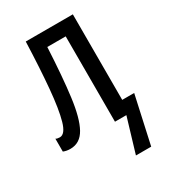

<svg xmlns="http://www.w3.org/2000/svg" viewBox="-179 -627 801 904"><g transform="rotate(-30 222.0 -175.0)"><path d="M364 -72H429L372 187H289L345 0H283V-464H183Q175 -306 161.5 -201.5Q148 -97 119.5 -45.5Q91 6 38 6Q17 6 0 -1V-71Q8 -66 22 -66Q51 -66 67.5 -124Q84 -182 93.5 -288Q103 -394 108 -537H364Z"/></g></svg>

Font: Noto Sans ExtraCondensed
Style: Regular
Weight: 400
Width: 2
Designer: Monotype Design Team
Foundry: Monotype Imaging Inc.
Version: Version 2.013; ttfautohint (v1.8.4.7-5d5b)